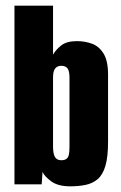

<svg xmlns="http://www.w3.org/2000/svg" viewBox="-20 -650 426 677"><path d="M228 7Q184 7 160 -11Q136 -29 130 -44L127 0H31V-630H167V-457Q176 -474 195.5 -489.5Q215 -505 251 -505Q279 -505 304 -496Q329 -487 345 -461.5Q361 -436 361 -387V-150Q361 -96 351.5 -64.5Q342 -33 324 -18Q306 -3 281.5 2Q257 7 228 7ZM196 -85Q208 -85 214.5 -90Q221 -95 223 -105.5Q225 -116 225 -132V-376Q225 -400 218 -409Q211 -418 196 -418Q182 -418 174.5 -408.5Q167 -399 167 -377V-133Q167 -109 173.5 -97Q180 -85 196 -85Z"/></svg>

Font: Alumni Sans Thin ExtraBold
Style: Regular
Weight: 800
Version: Version 1.018